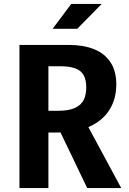

<svg xmlns="http://www.w3.org/2000/svg" viewBox="-20 -959 660 979"><path d="M598.2 0H424.6L268.1 -326.4L414.7 -340.4ZM79.2 0V-730H226.8V0ZM419.8 -513Q419.8 -553 406 -576.5Q392.2 -600.1 363 -610.7Q333.8 -621.2 285.8 -621.2H168.8V-730H330.7Q405.8 -730 459.9 -708Q514.1 -686.1 543.5 -641.3Q573 -596.5 573 -528.9Q573 -454.6 538.2 -399.2Q503.4 -343.8 436.4 -313.5Q369.3 -283.3 275.7 -283.3H176.7V-394.2H278.2Q331.9 -394.2 363.2 -409.2Q394.5 -424.2 407.2 -450.2Q419.8 -476.3 419.8 -513ZM373.8 -812.1 498.6 -939H343.2L248.4 -812.1Z"/></svg>

Font: Monaspace Neon Var
Style: Regular
Weight: 400
Designer: Riley Cran and the Lettermatic Team
Version: Version 1.000 (Monaspace Neon Var)